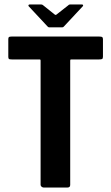

<svg xmlns="http://www.w3.org/2000/svg" viewBox="-20 -836 496 856"><path d="M174 0Q170 0 165.5 -3.5Q161 -7 161 -12V-564Q161 -569 160 -570Q159 -571 154 -571H33Q22 -571 19.5 -573.5Q17 -576 17 -583V-661Q17 -668 19.5 -670.5Q22 -673 31 -673H423Q433 -673 436 -670.5Q439 -668 439 -661V-584Q439 -576 436 -573.5Q433 -571 422 -571H301Q295 -571 294 -570Q293 -569 293 -564V-12Q293 0 281 0ZM200 -714Q195 -714 192 -718L108 -808Q106 -810 107 -813Q108 -816 112 -816H164Q169 -816 173 -812L223 -772Q228 -767 233 -772L284 -812Q287 -816 292 -816H345Q350 -816 350.5 -813Q351 -810 349 -808L265 -718Q262 -714 257 -714Z"/></svg>

Font: Glory
Style: Bold
Weight: 700
Designer: Robert Leuschke
Foundry: Robert Leuschke
Version: Version 1.011